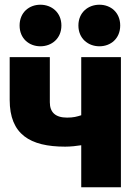

<svg xmlns="http://www.w3.org/2000/svg" viewBox="-20 -783 592 813"><path d="M492 10H324V-168C305 -165 280 -162 256 -162C107 -162 21 -214 21 -360V-541H191V-350C191 -308 214 -285 264 -285C291 -285 305 -289 324 -295V-541H492ZM240 -675C240 -620 199 -587 151 -587C103 -587 63 -620 63 -675C63 -730 103 -763 151 -763C199 -763 240 -730 240 -675ZM489 -675C489 -620 449 -587 401 -587C353 -587 312 -620 312 -675C312 -730 353 -763 401 -763C449 -763 489 -730 489 -675Z"/></svg>

Font: Repo ExtraBold
Style: Bold
Weight: 700
Designer: Stefan Peev
Foundry: Context Ltd
Version: Version 1.502